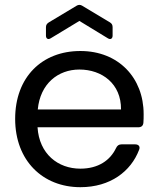

<svg xmlns="http://www.w3.org/2000/svg" viewBox="-20 -769 660 798"><path d="M483 -314H137C147 -421 221 -480 310 -480C404 -480 484 -421 483 -314ZM448 -621V-656C448 -665 445 -671 437 -676L322 -745C314 -750 306 -750 298 -745L183 -676C175 -671 171 -665 171 -656V-621C171 -608 180 -603 191 -610L310 -682L428 -610C439 -603 448 -608 448 -621ZM43 -275C43 -101 158 9 314 9C439 9 524 -57 558 -146C564 -160 556 -169 542 -169H485C474 -169 467 -164 462 -153C438 -103 389 -68 314 -68C221 -68 143 -129 136 -240H555C567 -240 575 -246 576 -259C577 -271 577 -282 577 -295C577 -445 473 -557 314 -557C154 -557 43 -448 43 -275Z"/></svg>

Font: Arvore Sans
Style: Regular
Weight: 400
Designer: Jonny Pinhorn (Latin) Dan Schunck (customization for Arvore)
Version: Version 1.000;Glyphs 3.3 (3305)